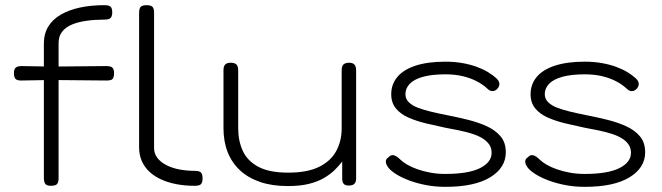

<svg xmlns="http://www.w3.org/2000/svg" viewBox="-20 -709 2565 744"><path d="M177 11Q167 11 161 8Q155 5 152.5 -2Q150 -9 150 -20V-540Q150 -578 167 -606Q184 -634 216 -652.5Q248 -671 291 -680Q334 -689 385 -689Q396 -689 402.5 -686.5Q409 -684 412 -678Q415 -672 415 -661Q415 -651 412 -644.5Q409 -638 402.5 -635.5Q396 -633 384 -633Q348 -633 315.5 -628.5Q283 -624 259 -614Q235 -604 221 -586.5Q207 -569 207 -542V-17Q207 -7 204 -0.5Q201 6 194.5 8.5Q188 11 177 11ZM64 -453 178 -451 392 -453Q403 -453 409.5 -450.5Q416 -448 419 -442Q422 -436 422 -426Q422 -415 419.5 -408.5Q417 -402 411 -399.5Q405 -397 394 -397L178 -399L62 -397Q46 -397 40 -403.5Q34 -410 34 -426Q34 -441 41 -447Q48 -453 64 -453Z M735 11Q698 11 665.5 5Q633 -1 606 -13Q579 -25 559.5 -43Q540 -61 529.5 -85Q519 -109 519 -138V-658Q519 -670 521.5 -676.5Q524 -683 530.5 -686Q537 -689 547 -689Q558 -689 564.5 -686.5Q571 -684 574 -678Q577 -672 577 -661V-136Q577 -114 589.5 -97.5Q602 -81 624 -69.5Q646 -58 674.5 -52.5Q703 -47 734 -47Q746 -47 752.5 -44.5Q759 -42 762 -35.5Q765 -29 765 -18Q765 -7 762 -0.5Q759 6 752.5 8.5Q746 11 735 11Z M1095 12Q1034 12 987.5 -4Q941 -20 909.5 -49.5Q878 -79 862 -120Q846 -161 846 -212V-437Q846 -448 849 -454Q852 -460 858 -463Q864 -466 874 -466Q884 -466 890.5 -463Q897 -460 900 -453.5Q903 -447 903 -436V-211Q903 -163 921 -124Q939 -85 981.5 -62.5Q1024 -40 1097 -40Q1171 -40 1216.5 -62.5Q1262 -85 1283 -124Q1304 -163 1304 -211V-437Q1304 -448 1307 -454Q1310 -460 1316.5 -463Q1323 -466 1333 -466Q1342 -466 1348 -463Q1354 -460 1357 -453.5Q1360 -447 1360 -436V-16Q1360 -8 1357 -2Q1354 4 1348 7Q1342 10 1332 10Q1325 10 1320 8.5Q1315 7 1312 3.5Q1309 0 1307.5 -5Q1306 -10 1306 -16V-83Q1293 -66 1276 -49.5Q1259 -33 1235 -19Q1211 -5 1177 3.5Q1143 12 1095 12Z M1706 15Q1667 15 1632.5 8.5Q1598 2 1569 -8.5Q1540 -19 1518.5 -32Q1497 -45 1486 -58Q1479 -67 1476.5 -74.5Q1474 -82 1476 -88.5Q1478 -95 1485 -99Q1494 -110 1505.5 -107.5Q1517 -105 1532 -90Q1541 -81 1558 -71Q1575 -61 1598 -53Q1621 -45 1648 -40Q1675 -35 1705 -35Q1795 -35 1840 -57.5Q1885 -80 1885 -117Q1885 -136 1875 -150Q1865 -164 1848 -174Q1831 -184 1808.5 -191Q1786 -198 1760 -203.5Q1734 -209 1706 -214Q1668 -222 1630.5 -231Q1593 -240 1562.5 -253.5Q1532 -267 1514 -289Q1496 -311 1496 -344Q1496 -382 1519.5 -410.5Q1543 -439 1590 -454.5Q1637 -470 1706 -470Q1742 -470 1772.5 -464.5Q1803 -459 1827.5 -450Q1852 -441 1871 -429.5Q1890 -418 1903 -406Q1914 -396 1915 -386Q1916 -376 1909 -367Q1901 -357 1890 -356Q1879 -355 1869 -365Q1852 -381 1828.5 -393.5Q1805 -406 1774.5 -413.5Q1744 -421 1706 -421Q1654 -421 1619.5 -411.5Q1585 -402 1568 -384.5Q1551 -367 1551 -344Q1551 -326 1564 -313Q1577 -300 1599.5 -291.5Q1622 -283 1651 -276Q1680 -269 1711 -263Q1752 -255 1792.5 -245Q1833 -235 1866 -220Q1899 -205 1919.5 -181Q1940 -157 1940 -119Q1940 -59 1879.5 -22Q1819 15 1706 15Z M2246 15Q2207 15 2172.5 8.5Q2138 2 2109 -8.5Q2080 -19 2058.5 -32Q2037 -45 2026 -58Q2019 -67 2016.5 -74.5Q2014 -82 2016 -88.5Q2018 -95 2025 -99Q2034 -110 2045.5 -107.5Q2057 -105 2072 -90Q2081 -81 2098 -71Q2115 -61 2138 -53Q2161 -45 2188 -40Q2215 -35 2245 -35Q2335 -35 2380 -57.5Q2425 -80 2425 -117Q2425 -136 2415 -150Q2405 -164 2388 -174Q2371 -184 2348.5 -191Q2326 -198 2300 -203.5Q2274 -209 2246 -214Q2208 -222 2170.5 -231Q2133 -240 2102.5 -253.5Q2072 -267 2054 -289Q2036 -311 2036 -344Q2036 -382 2059.5 -410.5Q2083 -439 2130 -454.5Q2177 -470 2246 -470Q2282 -470 2312.5 -464.5Q2343 -459 2367.5 -450Q2392 -441 2411 -429.5Q2430 -418 2443 -406Q2454 -396 2455 -386Q2456 -376 2449 -367Q2441 -357 2430 -356Q2419 -355 2409 -365Q2392 -381 2368.5 -393.5Q2345 -406 2314.5 -413.5Q2284 -421 2246 -421Q2194 -421 2159.5 -411.5Q2125 -402 2108 -384.5Q2091 -367 2091 -344Q2091 -326 2104 -313Q2117 -300 2139.5 -291.5Q2162 -283 2191 -276Q2220 -269 2251 -263Q2292 -255 2332.5 -245Q2373 -235 2406 -220Q2439 -205 2459.5 -181Q2480 -157 2480 -119Q2480 -59 2419.5 -22Q2359 15 2246 15Z"/></svg>

Font: Fredoka SemiExpanded Light
Style: Regular
Weight: 300
Width: 6
Designer: Ben Nathan
Foundry: Milena B. Brandão, Ben Nathan
Version: Version 2.001